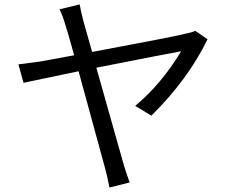

<svg xmlns="http://www.w3.org/2000/svg" viewBox="-20 -808 1040 865"><path d="M915 -631Q827 -450 662 -287L589 -331Q707 -429 796 -577Q760 -571 414 -503L538 -64Q547 -34 564 14L473 37Q464 -12 455 -44L334 -487L86 -435L63 -518L162 -531L314 -559Q286 -661 276 -691Q261 -742 248 -766L339 -788Q343 -762 356 -712L395 -574Q760 -642 815 -656Q842 -661 860 -669Z"/></svg>

Font: Source Han Sans K Regular
Style: Regular
Weight: 400
Designer: Ryoko NISHIZUKA  (kana & ideographs); Paul D. Hunt (Latin, Greek & Cyrillic); Wenlong ZHANG  (bopomofo); Sandoll Communi
Foundry: Adobe Systems Incorporated
Version: Version 1.00 July 18, 2014, initial release